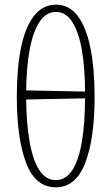

<svg xmlns="http://www.w3.org/2000/svg" viewBox="-20 -792 477 822"><path d="M219 10Q132 10 92 -94Q52 -198 52 -379Q52 -500 70 -588Q88 -676 125.5 -724Q163 -772 220 -772Q276 -772 312.5 -724Q349 -676 367 -587.5Q385 -499 385 -378Q385 -197 344.5 -93.5Q304 10 219 10ZM344 -400Q344 -501 330.5 -578Q317 -655 289.5 -698Q262 -741 220 -741Q177 -741 149 -698Q121 -655 107 -579Q93 -503 92 -405ZM219 -21Q263 -21 290.5 -65Q318 -109 331 -188Q344 -267 344 -371L92 -366Q93 -265 106.5 -187Q120 -109 147.5 -65Q175 -21 219 -21Z"/></svg>

Font: Noto Serif ExtraCondensed ExtraLight
Style: Regular
Weight: 200
Width: 2
Designer: Monotype Design Team
Foundry: Monotype Imaging Inc.
Version: Version 2.015